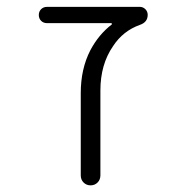

<svg xmlns="http://www.w3.org/2000/svg" viewBox="-20 -565 540 563"><path d="M307.6 -493.2Q308.6 -494.1 308.1 -495.6Q307.6 -497.1 305.7 -497.1H118.2Q107.4 -497.1 100.6 -503.9Q93.8 -510.7 93.8 -521Q93.8 -531.2 100.6 -538.1Q107.4 -544.9 118.2 -544.9H389.6Q399.4 -544.9 406.2 -538.1Q413.1 -531.2 413.1 -521.5Q413.1 -500 390.6 -492.2Q340.8 -474.6 311.5 -429.7Q274.4 -376 274.4 -299.8V-50.8Q274.4 -38.1 266.1 -29.8Q257.8 -21.5 245.6 -21.5Q233.4 -21.5 225.1 -29.8Q216.8 -38.1 216.8 -50.8V-292Q216.8 -363.3 245.1 -418Q269.5 -463.9 307.6 -493.2Z"/></svg>

Font: Rounded Mgen+ 1m light
Style: Regular
Weight: 200
Designer: [Source Han Sans]
Ryoko NISHIZUKA  (kana & ideographs); Paul D. Hunt (Latin, Greek & Cyrillic); Wenlong ZHANG  (bopomofo
Version: Version 1.059.20150602